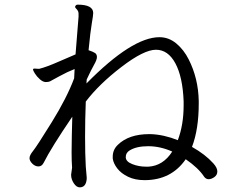

<svg xmlns="http://www.w3.org/2000/svg" viewBox="-20 -769 1040 826"><path d="M352 -410Q352 -415 352.5 -419Q353 -423 353 -427Q373 -470 385 -491Q397 -512 397 -523.5Q397 -535 389.5 -540.5Q382 -546 361 -553Q369 -635 375 -669Q381 -703 381 -713Q381 -749 314 -749Q306 -749 303 -740Q303 -736 307.5 -732Q312 -728 315.5 -721.5Q319 -715 318 -697.5Q317 -680 313 -635.5Q309 -591 305 -535Q285 -527 233 -504Q181 -481 149 -473H144L129 -474Q122 -474 122 -470Q122 -466 130 -453Q138 -440 151.5 -428Q165 -416 177 -416Q189 -416 195 -419Q201 -422 235.5 -441Q270 -460 301 -472L299 -432Q267 -347 202.5 -243Q138 -139 122.5 -120Q107 -101 107 -89Q107 -77 119 -65Q131 -53 145.5 -53Q160 -53 168 -69Q200 -133 291 -267Q290 -226 289 -188Q288 -150 288 -113.5Q288 -77 290 -49V-47L286 -18V-16Q286 2 297.5 19.5Q309 37 323 37Q350 37 353 1V-6L349 -53Q346 -106 346 -180Q346 -254 349 -332Q406 -407 502.5 -481Q599 -555 651 -555Q703 -555 734.5 -496.5Q766 -438 770 -333V-316Q770 -232 745 -166Q685 -190 628 -192H622Q534 -192 487 -146Q465 -125 465 -95V-87Q468 -66 484.5 -44.5Q501 -23 531 -8.5Q561 6 602 6Q717 6 779 -84Q834 -46 858 -9Q866 2 877.5 2Q889 2 902 -7Q915 -16 915 -31.5Q915 -47 898 -66Q863 -105 806 -137Q835 -213 835 -324V-335Q833 -432 792 -513Q771 -555 738.5 -582Q706 -609 666 -609Q548 -609 352 -410ZM721 -117Q682 -56 619 -52H608Q577 -52 549 -63Q521 -74 521 -93Q521 -112 538 -122Q567 -140 618 -140Q669 -140 721 -117Z"/></svg>

Font: LXGW WenKai Mono TC
Style: Regular
Weight: 400
Designer: LXGW / Fontworks Inc.
Foundry: LXGW / Fontworks Inc.
Version: Version 1.330